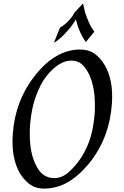

<svg xmlns="http://www.w3.org/2000/svg" viewBox="-20 -1107 727 1127"><path d="M187.2 -145.1Q207.7 -100 235.4 -80.8Q263.1 -61.5 298.5 -61.5Q343.6 -61.5 383.8 -96.9Q424.1 -132.3 460 -187.2Q493.3 -242.1 511.3 -301Q529.2 -360 535.9 -442.1Q536.9 -454.9 536.9 -467.7Q536.9 -480.5 536.9 -493.3Q536.9 -596.4 503.6 -669.2Q482.1 -712.8 457.9 -732.1Q433.8 -751.3 400 -751.3Q354.9 -751.3 311.3 -718.5Q267.7 -685.6 233.8 -633.8Q201.5 -579 182.3 -516.9Q163.1 -454.9 156.4 -372.8Q154.9 -357.9 154.9 -343.6Q154.9 -329.2 154.9 -316.4Q154.9 -214.4 187.2 -145.1ZM503.6 -148.7Q442.1 -74.4 377.4 -37.2Q312.8 0 236.9 0Q190.3 0 157.2 -23.3Q124.1 -46.7 96.4 -90.3Q45.1 -180.5 54.9 -317.9Q69.2 -519.5 188.7 -667.7Q307.7 -816.4 451.3 -816.4Q498.5 -816.4 532.3 -793.6Q566.2 -770.8 593.3 -727.2Q646.7 -638.5 636.9 -498.5Q622.6 -296.4 503.6 -148.7ZM483.6 -860Q472.8 -875.9 461.5 -896.4Q451.3 -914.4 441.8 -939.2Q432.3 -964.1 425.6 -993.3Q403.6 -956.4 380 -930Q356.4 -903.6 338.5 -887.2Q317.9 -867.7 296.4 -856.4L332.3 -945.1Q346.7 -953.3 363.1 -966.2Q375.9 -977.4 390.5 -993.6Q405.1 -1009.7 417.9 -1033.8L467.7 -1087.2Q472.8 -1060 480.5 -1030.8Q488.7 -1006.7 500.8 -977.7Q512.8 -948.7 533.8 -921Z"/></svg>

Font: MM Jasmine
Style: Regular
Weight: 400
Designer: Khon Soe Zaw Thu
Version: Version 1.00 July 11, 2016, initial release